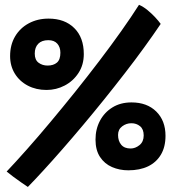

<svg xmlns="http://www.w3.org/2000/svg" viewBox="-20 -740 732 779"><path d="M93 18.5Q84 12.5 67 0.8Q50 -11 33.2 -23.5Q16.5 -36 7 -44Q43.5 -82.5 89 -133.8Q134.5 -185 184.2 -244.5Q234 -304 284.8 -367.2Q335.5 -430.5 383.2 -493.2Q431 -556 472.2 -614.2Q513.5 -672.5 544 -720.5Q561.5 -713 578.5 -699Q595.5 -685 609.5 -670Q623.5 -655 632 -643Q602 -598.5 565.2 -547.8Q528.5 -497 487.2 -443.8Q446 -390.5 402.8 -336.8Q359.5 -283 316.2 -231.5Q273 -180 232.5 -133.8Q192 -87.5 156.5 -48.8Q121 -10 93 18.5ZM510 -137.5Q529 -137.5 546 -151.2Q563 -165 563 -190.5Q563 -216 548.2 -228Q533.5 -240 513 -240Q492.5 -240 475.8 -227.5Q459 -215 459 -192.5Q459 -168 471.8 -152.8Q484.5 -137.5 510 -137.5ZM500.5 -49Q465 -49 434.5 -62.2Q404 -75.5 385.8 -103.2Q367.5 -131 367.5 -173.5Q367.5 -216 385.5 -250Q403.5 -284 436.2 -304.2Q469 -324.5 513.5 -324.5Q576.5 -324.5 614 -287.5Q651.5 -250.5 651.5 -189Q651.5 -144 633 -112.8Q614.5 -81.5 581 -65.2Q547.5 -49 500.5 -49ZM169 -375Q126.5 -375 93 -392.5Q59.5 -410 40.2 -441.2Q21 -472.5 21 -512.5Q21 -558 41.2 -592.2Q61.5 -626.5 97 -645.5Q132.5 -664.5 177 -664.5Q242.5 -664.5 281.2 -626.2Q320 -588 320 -520.5Q320 -477 298.5 -444Q277 -411 242.5 -393Q208 -375 169 -375ZM173 -474Q197 -474 211 -486Q225 -498 225 -526Q225 -548.5 212.5 -562.8Q200 -577 176 -577Q149.5 -577 135.2 -562.5Q121 -548 121 -522.5Q121 -497 136.5 -485.5Q152 -474 173 -474Z"/></svg>

Font: Grandstander Thin
Style: Bold
Weight: 700
Version: Version 1.200